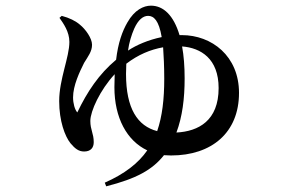

<svg xmlns="http://www.w3.org/2000/svg" viewBox="-20 -585 1040 678"><path d="M190 -522C204 -502 225 -473 225 -437C225 -383 189 -305 189 -228C189 -158 209 -104 229 -79C245 -60 258 -50 277 -50C300 -50 311 -63 311 -83C311 -114 299 -126 299 -158C299 -192 333 -267 385 -323L384 -277C384 -169 428 -88 500 -54C468 -8 420 29 350 60L355 73C461 46 518 15 559 -37L584 -36C728 -36 824 -117 824 -257C824 -387 728 -461 622 -461H614C593 -531 557 -565 513 -565C487 -565 455 -550 430 -506C412 -475 397 -434 390 -374C329 -323 288 -261 253 -188C244 -198 238 -220 238 -241C238 -283 261 -331 277 -363C291 -386 305 -403 305 -427C305 -450 282 -482 262 -498C247 -511 225 -522 198 -529ZM426 -360C468 -392 511 -410 556 -418C558 -388 560 -352 560 -307C560 -235 553 -174 535 -122C466 -140 425 -201 425 -324ZM623 -421C689 -416 752 -378 752 -274C752 -159 681 -121 603 -117C624 -173 632 -237 632 -308C632 -351 629 -389 623 -421ZM432 -406C436 -435 444 -461 454 -484C468 -515 485 -529 503 -529C523 -529 541 -513 551 -454C503 -444 462 -426 433 -407Z"/></svg>

Font: Noto Serif JP SemiBold
Style: Regular
Weight: 600
Designer: Ryoko NISHIZUKA 西塚涼子 (kana & ideographs); Frank Grießhammer (Latin, Greek & Cyrillic); Wenlong ZHANG 张文龙 (bopomofo); San
Foundry: Adobe
Version: Version 2.001;hotconv 1.1.0;makeotfexe 2.6.0